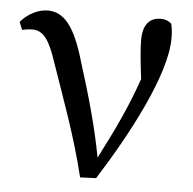

<svg xmlns="http://www.w3.org/2000/svg" viewBox="-44 -578 627 625"><g transform="rotate(5 269.5 -265.5)"><path d="M10 -459C20 -461 31 -463 44 -463C80 -463 100 -434 124 -361C165 -242 208 -129 240 3L292 1C390 -153 497 -356 497 -473C497 -497 495 -508 492 -521C483 -529 474 -534 456 -534C419 -534 399 -508 399 -461C399 -434 402 -398 410 -333C378 -241 344 -169 291 -66C274 -159 245 -263 210 -373C177 -487 141 -529 88 -529C57 -529 22 -511 0 -484Z"/></g></svg>

Font: Noto Serif SC Medium
Style: Regular
Weight: 500
Designer: Ryoko NISHIZUKA 西塚涼子 (kana & ideographs); Frank Grießhammer (Latin, Greek & Cyrillic); Wenlong ZHANG 张文龙 (bopomofo); San
Foundry: Adobe Systems Incorporated
Version: Version 1.001;PS 1.001;hotconv 16.6.54;makeotf.lib2.5.65590